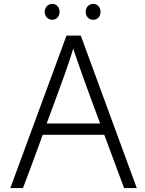

<svg xmlns="http://www.w3.org/2000/svg" viewBox="-20 -950 734 970"><path d="M315.9 -770H388.2L670.9 0H606.9L506.8 -269H195.8Q144.5 -127.4 96.2 0H32.2ZM350.1 -705.1Q334 -642.6 215.8 -326.2H485.8Q434.6 -463.4 400.6 -558.1Q366.7 -652.8 358.4 -678.7ZM217 -861.3Q206.1 -872.6 206.1 -890.1Q206.1 -907.7 217 -918.9Q228 -930.2 244.1 -930.2Q260.3 -930.2 270.5 -918.9Q280.8 -907.7 280.8 -890.1Q280.8 -872.6 270.5 -861.3Q260.3 -850.1 244.1 -850.1Q228 -850.1 217 -861.3ZM451.2 -930.2Q467.3 -930.2 477.5 -918.9Q487.8 -907.7 487.8 -890.1Q487.8 -872.6 477.5 -861.3Q467.3 -850.1 451.2 -850.1Q434.6 -850.1 423.8 -861.3Q413.1 -872.6 413.1 -890.1Q413.1 -907.7 423.8 -918.9Q434.6 -930.2 451.2 -930.2Z"/></svg>

Font: Junction Light
Style: Regular
Weight: 300
Designer: Caroline Hadilaksono
Foundry: Caroline Hadilaksono
Version: Version 1.002